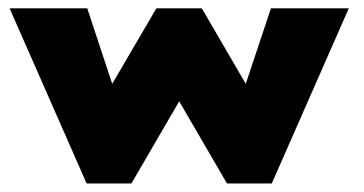

<svg xmlns="http://www.w3.org/2000/svg" viewBox="-20 -430 852 450"><path d="M617 0H512L400 -192.5L288 0H183L2.5 -410.5H184.5L243 -233.5L346.5 -410.5H453L556 -233.5L615 -410.5H797.5Z"/></svg>

Font: Lucymar Sans ExtraBold
Style: Regular
Weight: 800
Foundry: The League of Moveable Type (original font) / Main changes by Cristiano Sobral with portions from Mirco Monsees
Version: Version 2.001;August 30, 2020;FontCreator 13.0.0.2681 64-bit